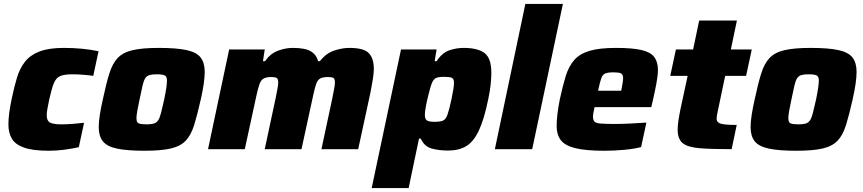

<svg xmlns="http://www.w3.org/2000/svg" viewBox="-20 -763 4415 982"><path d="M230 8Q148 8 103 -8Q58 -24 40.5 -54Q23 -84 23 -126Q23 -179 40 -258Q52 -317 66.5 -365Q81 -413 107.5 -447Q134 -481 181.5 -499.5Q229 -518 306 -518Q403 -518 484 -501L457 -375Q438 -378 407.5 -380.5Q377 -383 350 -383Q308 -383 287 -373.5Q266 -364 255 -336.5Q244 -309 232 -255Q226 -227 222.5 -207Q219 -187 219 -173Q219 -145 236 -136Q253 -127 295 -127Q320 -127 352 -129.5Q384 -132 410 -135L383 -10Q346 -2 307 3Q268 8 230 8Z M719 8Q629 8 578 -3Q527 -14 506 -40.5Q485 -67 485 -113Q485 -140 490.5 -175.5Q496 -211 506 -255Q523 -335 539 -386.5Q555 -438 582 -466.5Q609 -495 658.5 -506.5Q708 -518 792 -518Q882 -518 933.5 -507Q985 -496 1006 -469Q1027 -442 1027 -396Q1027 -343 1007 -255Q989 -175 973 -123.5Q957 -72 930 -43.5Q903 -15 853.5 -3.5Q804 8 719 8ZM730 -127Q753 -127 766.5 -131Q780 -135 788.5 -147Q797 -159 803.5 -185Q810 -211 820 -255Q834 -324 834 -351Q834 -372 822 -377.5Q810 -383 782 -383Q758 -383 744.5 -379Q731 -375 723 -363Q715 -351 709 -325Q703 -299 694 -255Q686 -218 682 -195Q678 -172 678 -158Q678 -137 689.5 -132Q701 -127 730 -127Z M1044 0 1152 -510H1334L1325 -450H1335Q1364 -490 1402.5 -504Q1441 -518 1477 -518Q1540 -518 1569 -501Q1598 -484 1607 -450H1616Q1647 -490 1688 -504Q1729 -518 1767 -518Q1841 -518 1866.5 -491Q1892 -464 1892 -410Q1892 -390 1887 -358Q1882 -326 1875 -291L1812 0H1624L1680 -262Q1685 -287 1689 -308.5Q1693 -330 1693 -340Q1693 -360 1685 -364.5Q1677 -369 1658 -369Q1631 -369 1617.5 -361.5Q1604 -354 1596.5 -332Q1589 -310 1580 -267L1522 0H1334L1390 -262Q1395 -287 1399 -308.5Q1403 -330 1403 -340Q1403 -360 1395 -364.5Q1387 -369 1368 -369Q1342 -369 1328 -361Q1314 -353 1306.5 -331Q1299 -309 1290 -267L1232 0Z M1881 199 2031 -510H2213L2203 -450H2213Q2241 -493 2277.5 -505.5Q2314 -518 2351 -518Q2424 -518 2458.5 -491.5Q2493 -465 2493 -391Q2493 -365 2489.5 -331Q2486 -297 2477 -255Q2456 -152 2429 -95Q2402 -38 2364.5 -15.5Q2327 7 2272 7Q2225 7 2187.5 -3.5Q2150 -14 2132 -54H2123L2070 199ZM2203 -140Q2231 -140 2245.5 -146Q2260 -152 2268.5 -176Q2277 -200 2289 -255Q2302 -316 2302 -339Q2302 -361 2290 -365.5Q2278 -370 2250 -370Q2223 -370 2210 -364Q2197 -358 2189 -338Q2184 -326 2178 -304Q2172 -282 2166 -256.5Q2160 -231 2156.5 -209Q2153 -187 2153 -175Q2153 -154 2163.5 -147Q2174 -140 2203 -140Z M2511 0 2667 -743H2859L2702 0Z M3071 8Q2976 8 2923 -5Q2870 -18 2848.5 -46Q2827 -74 2827 -118Q2827 -146 2831 -179.5Q2835 -213 2843 -254Q2858 -324 2873.5 -374Q2889 -424 2917 -456Q2945 -488 2995.5 -503Q3046 -518 3130 -518Q3215 -518 3261.5 -507Q3308 -496 3326.5 -471Q3345 -446 3345 -406Q3345 -377 3337 -335Q3329 -293 3320 -254L3311 -215H3021Q3018 -204 3015.5 -189Q3013 -174 3013 -167Q3013 -149 3020.5 -141Q3028 -133 3053 -131Q3078 -129 3129 -129Q3157 -129 3200.5 -131Q3244 -133 3286 -136L3259 -11Q3228 -2 3175 3Q3122 8 3071 8ZM3039 -299H3157L3160 -313Q3163 -331 3165 -342.5Q3167 -354 3167 -363Q3167 -383 3155.5 -388Q3144 -393 3118 -393Q3090 -393 3076 -387.5Q3062 -382 3055 -362Q3048 -342 3039 -299Z M3722 0Q3618 0 3557.5 -5Q3497 -10 3471.5 -31Q3446 -52 3446 -100Q3446 -121 3450 -147.5Q3454 -174 3461 -208L3497 -375H3408L3437 -510H3525L3556 -658H3749L3718 -510H3825L3796 -375H3689L3651 -194Q3649 -186 3647 -173.5Q3645 -161 3645 -156Q3645 -137 3666 -130.5Q3687 -124 3748 -124Z M4053 8Q3963 8 3912 -3Q3861 -14 3840 -40.5Q3819 -67 3819 -113Q3819 -140 3824.5 -175.5Q3830 -211 3840 -255Q3857 -335 3873 -386.5Q3889 -438 3916 -466.5Q3943 -495 3992.5 -506.5Q4042 -518 4126 -518Q4216 -518 4267.5 -507Q4319 -496 4340 -469Q4361 -442 4361 -396Q4361 -343 4341 -255Q4323 -175 4307 -123.5Q4291 -72 4264 -43.5Q4237 -15 4187.5 -3.5Q4138 8 4053 8ZM4064 -127Q4087 -127 4100.5 -131Q4114 -135 4122.5 -147Q4131 -159 4137.5 -185Q4144 -211 4154 -255Q4168 -324 4168 -351Q4168 -372 4156 -377.5Q4144 -383 4116 -383Q4092 -383 4078.5 -379Q4065 -375 4057 -363Q4049 -351 4043 -325Q4037 -299 4028 -255Q4020 -218 4016 -195Q4012 -172 4012 -158Q4012 -137 4023.5 -132Q4035 -127 4064 -127Z"/></svg>

Font: Saira ExtraBold
Style: Italic
Weight: 800
Italic angle: -12°
Designer: Hector Gatti with collaboration of the Omnibus-Type team
Foundry: Omnibus-Type
Version: Version 1.100; ttfautohint (v1.8.3)